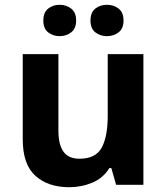

<svg xmlns="http://www.w3.org/2000/svg" viewBox="-20 -772 697 802"><path d="M579 -546V0H465L445 -70H437Q411 -28 365.5 -9Q320 10 269 10Q181 10 128 -37.5Q75 -85 75 -190V-546H224V-227Q224 -168 245 -138.5Q266 -109 312 -109Q380 -109 405 -155.5Q430 -202 430 -289V-546ZM161 -686Q161 -720 181 -736Q201 -752 229 -752Q257 -752 277.5 -736Q298 -720 298 -686Q298 -653 277.5 -637Q257 -621 229 -621Q201 -621 181 -637Q161 -653 161 -686ZM358 -686Q358 -720 378 -736Q398 -752 427 -752Q455 -752 475.5 -736Q496 -720 496 -686Q496 -653 475.5 -637Q455 -621 427 -621Q398 -621 378 -637Q358 -653 358 -686Z"/></svg>

Font: Noto Sans
Style: Bold
Weight: 700
Designer: Monotype Design Team
Foundry: Monotype Imaging Inc.
Version: Version 2.000;GOOG;noto-source:20170915:90ef993387c0; ttfaut